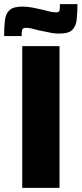

<svg xmlns="http://www.w3.org/2000/svg" viewBox="-54 -912 396 932"><path d="M54 0V-688H235V0ZM-34 -737Q-34 -783 -30 -814.5Q-26 -846 -7.5 -863Q11 -880 55 -880Q81 -880 107.5 -874.5Q134 -869 156 -864Q174 -859 189.5 -855.5Q205 -852 217 -852Q233 -852 235 -861Q237 -870 237 -892H322Q322 -847 318 -815Q314 -783 296 -766Q278 -749 234 -749Q208 -749 182 -755Q156 -761 133 -765Q115 -770 99.5 -773.5Q84 -777 72 -777Q57 -777 54 -768Q51 -759 51 -737Z"/></svg>

Font: Saira SemiCondensed ExtraBold
Style: Regular
Weight: 800
Width: 4
Designer: Hector Gatti with collaboration of the Omnibus-Type team
Foundry: Omnibus-Type
Version: Version 1.101